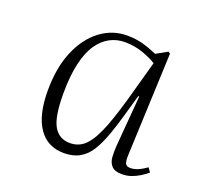

<svg xmlns="http://www.w3.org/2000/svg" viewBox="-78 -828 576 552"><g transform="rotate(20 210.0 -552.0)"><path d="M344 -422Q343 -405 346 -396Q349 -387 362 -387Q373 -387 385 -392Q397 -397 411 -407L420 -394Q409 -385 397.5 -378Q386 -371 373 -366.5Q360 -362 345 -362Q323 -362 313.5 -372.5Q304 -383 303 -399Q302 -415 303 -431L316 -589H313L297 -533Q286 -493 274.5 -461Q263 -429 249.5 -407Q236 -385 216 -373.5Q196 -362 168 -362Q117 -362 90 -401.5Q63 -441 63 -515Q63 -586 84.5 -636.5Q106 -687 142.5 -714.5Q179 -742 224 -742Q250 -742 272 -736Q294 -730 317 -720L351 -739L357 -735ZM174 -395Q204 -395 223.5 -417Q243 -439 259.5 -482.5Q276 -526 294 -592L322 -693Q307 -703 280.5 -712.5Q254 -722 224 -722Q200 -722 179 -711Q158 -700 142 -677Q126 -654 117 -615.5Q108 -577 108 -522Q108 -451 124.5 -423Q141 -395 174 -395Z"/></g></svg>

Font: Literata 60pt ExtraLight
Style: Italic
Weight: 250
Italic angle: -2°
Designer: Latin by Veronika Burian and Jose Scaglione. Greek by Irene Vlachou. Cyrillic by Vera Evstafieva
Foundry: TypeTogether
Version: Version 3.103;gftools[0.9.29]